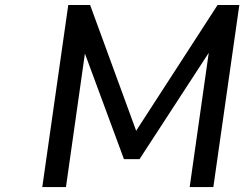

<svg xmlns="http://www.w3.org/2000/svg" viewBox="-20 -756 987 776"><path d="M246.6 0 323.2 -539.6 481 -112.8H543.9L823.7 -542.5L746.6 0H842.3L947.3 -735.8H859.4L530.3 -227.5L344.2 -735.8H255.9L150.9 0Z"/></svg>

Font: Winston
Style: Italic
Weight: 400
Italic angle: -8.13011°
Designer: Vernon Adams, Kim Jin-seong, David Berlow, Cristiano Sobral
Foundry: The Winston Project Authors
Version: Version 3.004